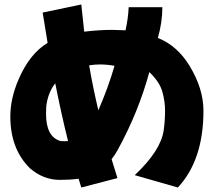

<svg xmlns="http://www.w3.org/2000/svg" viewBox="-20 -779 943 855"><path d="M266 -150Q275 -150 283 -151Q253 -271 226 -408Q193 -366 186 -305L185 -272Q185 -170 249 -151Q258 -150 266 -150ZM418 -288Q462 -389 490 -486Q456 -492 425 -492Q400 -492 377 -488Q394 -388 418 -288ZM342 56 330 17Q293 22 246 22Q173 22 113 -30Q26 -116 26 -260Q26 -341 63 -426Q112 -540 192 -588Q181 -653 170 -723L342 -759Q348 -699 355 -638Q423 -646 480 -646Q495 -646 539 -644Q551 -699 553 -747H703Q703 -680 683 -610Q769 -576 824 -486Q886 -384 886 -286Q886 -66 772 56L580 1Q696 -108 709 -199Q715 -241 715 -287Q715 -327 703 -370.5Q691 -414 645 -458Q597 -281 505 -113Q492 -89 477 -70L503 14Z"/></svg>

Font: KN Bobohei
Style: Bold
Weight: 700
Designer: Kingnam Type Foundry
Version: Version 1.710;March 18, 2023